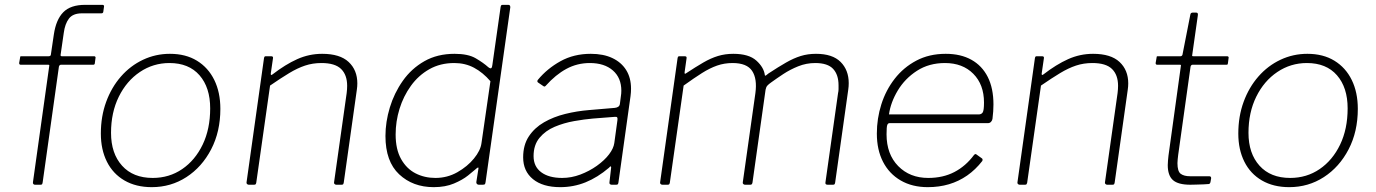

<svg xmlns="http://www.w3.org/2000/svg" viewBox="-20 -762 5674 792"><path d="M369 -530Q371 -530 373 -528Q375 -526 374 -523L371 -500Q370 -495 365 -495H232Q225 -495 223 -487L156 -10Q155 -4 153.5 -2Q152 0 147 0H124Q120 0 117.5 -3Q115 -6 116 -11L183 -489Q185 -495 179 -495H65Q62 -495 60.5 -497Q59 -499 59 -502L63 -525Q63 -528 64 -529Q65 -530 68 -530H181Q185 -530 187.5 -532Q190 -534 190 -538L202 -619Q211 -681 241 -711.5Q271 -742 331 -742H403Q406 -742 408 -740Q410 -738 409 -734L406 -713Q405 -707 398 -707H318Q281 -707 264.5 -685.5Q248 -664 243 -626L230 -536Q229 -530 235 -530H369Z M606 10Q541 10 493.5 -17.5Q446 -45 421 -95Q396 -145 396 -211Q396 -282 418 -342Q440 -402 479 -446.5Q518 -491 570 -515.5Q622 -540 681 -540Q746 -540 792.5 -511.5Q839 -483 864 -432Q889 -381 889 -313Q889 -219 851 -146Q813 -73 749 -31.5Q685 10 606 10ZM610 -28Q678 -28 731.5 -64.5Q785 -101 816 -165.5Q847 -230 847 -315Q847 -401 803 -451.5Q759 -502 679 -502Q612 -502 557 -465Q502 -428 470 -363Q438 -298 438 -214Q438 -129 483.5 -78.5Q529 -28 610 -28Z M1006 0Q1002 0 999 -3Q996 -6 997 -10L1069 -522Q1070 -527 1071.5 -528.5Q1073 -530 1077 -530H1098Q1103 -530 1105 -528Q1107 -526 1106 -521L1097 -459Q1096 -449 1104 -455Q1157 -496 1206 -518Q1255 -540 1309 -540Q1382 -540 1418 -506.5Q1454 -473 1454 -418Q1454 -412 1453.5 -405.5Q1453 -399 1452 -392L1398 -9Q1397 -4 1395.5 -2Q1394 0 1389 0H1367Q1363 0 1360 -3Q1357 -6 1358 -10L1410 -378Q1411 -386 1411.5 -393.5Q1412 -401 1412 -408Q1412 -453 1387 -477.5Q1362 -502 1306 -502Q1270 -502 1238.5 -491.5Q1207 -481 1173 -460.5Q1139 -440 1094 -409L1037 -8Q1036 -4 1034.5 -2Q1033 0 1028 0H1006Z M1955 0Q1950 0 1947 -3.5Q1944 -7 1945 -12L1953 -63Q1955 -71 1952 -71Q1949 -71 1942 -64Q1933 -56 1910.5 -38Q1888 -20 1852.5 -5Q1817 10 1769 10Q1683 10 1626.5 -43Q1570 -96 1570 -201Q1570 -259 1588 -318.5Q1606 -378 1641.5 -428.5Q1677 -479 1730.5 -509.5Q1784 -540 1855 -540Q1911 -540 1942.5 -521.5Q1974 -503 1994 -485Q2003 -478 2006.5 -481Q2010 -484 2011 -494L2045 -733Q2046 -738 2047.5 -740Q2049 -742 2054 -742H2077Q2085 -742 2085 -732L1983 -11Q1982 -4 1980 -2Q1978 0 1971 0ZM2003 -427Q1972 -463 1935.5 -482.5Q1899 -502 1854 -502Q1796 -502 1751 -476.5Q1706 -451 1675 -408Q1644 -365 1628 -313Q1612 -261 1612 -207Q1612 -146 1634.5 -106Q1657 -66 1694 -47Q1731 -28 1776 -28Q1825 -28 1866.5 -51.5Q1908 -75 1935 -108Q1962 -141 1966 -171Z M2492 -70Q2445 -30 2395.5 -10Q2346 10 2291 10Q2219 10 2178.5 -23Q2138 -56 2138 -113Q2138 -164 2161.5 -199.5Q2185 -235 2224 -257.5Q2263 -280 2311.5 -292Q2360 -304 2410 -308L2516 -317Q2535 -319 2537 -333L2541 -364Q2542 -370 2542.5 -376Q2543 -382 2543 -388Q2543 -441 2508 -471.5Q2473 -502 2413 -502Q2361 -502 2316.5 -478Q2272 -454 2231 -408Q2228 -405 2226 -405Q2224 -405 2221 -407L2199 -422Q2197 -424 2196.5 -426.5Q2196 -429 2199 -433Q2237 -479 2292 -509.5Q2347 -540 2417 -540Q2469 -540 2506 -522.5Q2543 -505 2563 -473Q2583 -441 2583 -396Q2583 -389 2582.5 -381.5Q2582 -374 2581 -366L2531 -9Q2530 -3 2528 -1.5Q2526 0 2521 0H2503Q2499 0 2496 -2.5Q2493 -5 2494 -10L2501 -71Q2501 -81 2492 -70ZM2527 -267Q2528 -275 2525.5 -278Q2523 -281 2516 -280L2426 -273Q2391 -270 2348.5 -262.5Q2306 -255 2268 -239Q2230 -223 2205.5 -193.5Q2181 -164 2181 -118Q2181 -75 2212.5 -51.5Q2244 -28 2299 -28Q2337 -28 2374 -42Q2411 -56 2442 -78Q2474 -101 2492.5 -125.5Q2511 -150 2514 -172Z M2712 0Q2708 0 2705 -3Q2702 -6 2703 -10L2775 -522Q2776 -527 2777.5 -528.5Q2779 -530 2783 -530H2804Q2809 -530 2811 -528Q2813 -526 2812 -521L2804 -464Q2803 -455 2809 -459Q2850 -486 2881 -504Q2912 -522 2941.5 -531Q2971 -540 3005 -540Q3069 -540 3100 -512Q3131 -484 3135 -452Q3136 -448 3140.5 -451.5Q3145 -455 3150 -459Q3191 -486 3222.5 -504Q3254 -522 3283 -531Q3312 -540 3346 -540Q3414 -540 3447.5 -506.5Q3481 -473 3481 -419Q3481 -412 3480.5 -405.5Q3480 -399 3479 -392L3425 -9Q3424 -4 3422.5 -2Q3421 0 3416 0H3394Q3383 0 3385 -10L3437 -378Q3439 -386 3439 -394.5Q3439 -403 3439 -410Q3439 -454 3416.5 -478Q3394 -502 3343 -502Q3306 -502 3272.5 -488.5Q3239 -475 3211 -456.5Q3183 -438 3161 -422Q3151 -415 3145.5 -409Q3140 -403 3138 -392L3084 -9Q3083 -4 3081 -2Q3079 0 3075 0H3053Q3049 0 3046 -3Q3043 -6 3044 -10L3096 -378Q3104 -437 3082.5 -469.5Q3061 -502 3002 -502Q2968 -502 2938 -491.5Q2908 -481 2875.5 -460.5Q2843 -440 2800 -409L2743 -8Q2742 -4 2740.5 -2Q2739 0 2734 0H2712Z M3807 10Q3743 10 3695.5 -17.5Q3648 -45 3622.5 -94.5Q3597 -144 3597 -211Q3597 -273 3615.5 -331.5Q3634 -390 3670.5 -437Q3707 -484 3760 -512Q3813 -540 3881 -540Q3943 -540 3987 -515.5Q4031 -491 4054.5 -444.5Q4078 -398 4078 -331Q4078 -317 4077 -302.5Q4076 -288 4074 -272Q4073 -265 4068 -259.5Q4063 -254 4055 -254H3649Q3643 -254 3640 -246.5Q3637 -239 3637 -208Q3637 -126 3685 -77Q3733 -28 3809 -28Q3870 -28 3917 -52.5Q3964 -77 3998 -123Q4002 -127 4004.5 -126.5Q4007 -126 4009 -124L4030 -109Q4035 -106 4032 -98Q4004 -62 3969.5 -38Q3935 -14 3894.5 -2Q3854 10 3807 10ZM4017 -290Q4028 -290 4033.5 -298Q4039 -306 4039 -339Q4039 -413 3995 -457.5Q3951 -502 3878 -502Q3812 -502 3762.5 -470Q3713 -438 3683.5 -389Q3654 -340 3647 -290Z M4186 0Q4182 0 4179 -3Q4176 -6 4177 -10L4249 -522Q4250 -527 4251.5 -528.5Q4253 -530 4257 -530H4278Q4283 -530 4285 -528Q4287 -526 4286 -521L4277 -459Q4276 -449 4284 -455Q4337 -496 4386 -518Q4435 -540 4489 -540Q4562 -540 4598 -506.5Q4634 -473 4634 -418Q4634 -412 4633.5 -405.5Q4633 -399 4632 -392L4578 -9Q4577 -4 4575.5 -2Q4574 0 4569 0H4547Q4543 0 4540 -3Q4537 -6 4538 -10L4590 -378Q4591 -386 4591.5 -393.5Q4592 -401 4592 -408Q4592 -453 4567 -477.5Q4542 -502 4486 -502Q4450 -502 4418.5 -491.5Q4387 -481 4353 -460.5Q4319 -440 4274 -409L4217 -8Q4216 -4 4214.5 -2Q4213 0 4208 0H4186Z M4890 0Q4840 0 4818.5 -19Q4797 -38 4797 -81Q4797 -90 4798 -100Q4799 -110 4800 -120L4851 -489Q4852 -493 4851 -494Q4850 -495 4846 -495H4753Q4747 -495 4747 -502L4751 -525Q4751 -528 4752 -529Q4753 -530 4756 -530H4850Q4853 -530 4855.5 -532.5Q4858 -535 4858 -538L4890 -701Q4891 -710 4900 -710H4914Q4919 -710 4920.5 -707Q4922 -704 4921 -698L4898 -536Q4897 -532 4898 -531Q4899 -530 4903 -530H5042Q5045 -530 5047 -528Q5049 -526 5048 -523L5045 -500Q5044 -497 5043.5 -496Q5043 -495 5039 -495H4900Q4893 -495 4891 -487L4840 -123Q4839 -113 4838 -105Q4837 -97 4837 -89Q4837 -55 4850.5 -45Q4864 -35 4889 -35H4968Q4972 -35 4974 -33Q4976 -31 4976 -27L4973 -10Q4972 -6 4968 -3Q4961 -2 4945 -1.5Q4929 -1 4913 -0.5Q4897 0 4890 0Z M5298 10Q5233 10 5185.5 -17.5Q5138 -45 5113 -95Q5088 -145 5088 -211Q5088 -282 5110 -342Q5132 -402 5171 -446.5Q5210 -491 5262 -515.5Q5314 -540 5373 -540Q5438 -540 5484.5 -511.5Q5531 -483 5556 -432Q5581 -381 5581 -313Q5581 -219 5543 -146Q5505 -73 5441 -31.5Q5377 10 5298 10ZM5302 -28Q5370 -28 5423.5 -64.5Q5477 -101 5508 -165.5Q5539 -230 5539 -315Q5539 -401 5495 -451.5Q5451 -502 5371 -502Q5304 -502 5249 -465Q5194 -428 5162 -363Q5130 -298 5130 -214Q5130 -129 5175.5 -78.5Q5221 -28 5302 -28Z"/></svg>

Font: Libre Franklin Thin
Style: Italic
Weight: 100
Italic angle: -8°
Designer: Pablo Impallari, Rodrigo Fuenzalida, Nhung Nguyen
Foundry: Impallari Type
Version: Version 3.000